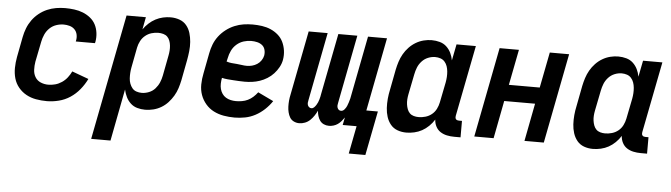

<svg xmlns="http://www.w3.org/2000/svg" viewBox="-47 -730 3944 1128"><g transform="rotate(5 1925.0 -166.0)"><path d="M237 12Q204 12 173 6.5Q142 1 115.5 -13.5Q89 -28 69.5 -51.5Q50 -75 41.5 -104.5Q33 -134 33.5 -166.5Q34 -199 40 -231L63 -351Q68 -377 78 -403Q88 -429 104.5 -452Q121 -475 143.5 -493Q166 -511 191.5 -522Q217 -533 244 -537.5Q271 -542 297 -542Q324 -542 351 -538.5Q378 -535 402 -525.5Q426 -516 446 -500Q466 -484 477.5 -462Q489 -440 492.5 -413Q496 -386 491 -359L489 -352H376L377 -356Q381 -374 377.5 -392Q374 -410 362 -422.5Q350 -435 332.5 -440Q315 -445 297 -445Q275 -445 253 -437.5Q231 -430 214 -413.5Q197 -397 187.5 -375.5Q178 -354 174 -333L150 -213Q146 -189 147 -165Q148 -141 159.5 -122Q171 -103 192 -94Q213 -85 237 -85Q257 -85 277.5 -90.5Q298 -96 316.5 -108.5Q335 -121 348.5 -138.5Q362 -156 371 -175L469 -139Q453 -106 429 -76.5Q405 -47 374 -26.5Q343 -6 307 3Q271 12 237 12Z M516 210 660 -530H774L760 -457Q774 -477 792 -493.5Q810 -510 831 -521Q852 -532 874.5 -537Q897 -542 919 -542Q947 -542 972 -533Q997 -524 1013 -504.5Q1029 -485 1036.5 -460Q1044 -435 1046 -408Q1048 -381 1045 -353.5Q1042 -326 1037 -299L1014 -179Q1009 -155 1001.5 -131.5Q994 -108 981 -86Q968 -64 950.5 -45Q933 -26 911 -13Q889 0 864.5 6Q840 12 817 12Q792 12 769.5 5.5Q747 -1 730.5 -16.5Q714 -32 704 -52.5Q694 -73 689 -96L630 210ZM788 -85Q809 -85 830.5 -93.5Q852 -102 867 -119Q882 -136 890.5 -156Q899 -176 903 -197L926 -317Q929 -332 930 -347Q931 -362 929.5 -376.5Q928 -391 923 -404.5Q918 -418 908.5 -427.5Q899 -437 884.5 -441Q870 -445 855 -445Q835 -445 815 -439Q795 -433 778.5 -419.5Q762 -406 752 -387Q742 -368 738 -348L715 -228Q712 -212 711 -195.5Q710 -179 711 -163Q712 -147 717.5 -132.5Q723 -118 732.5 -106.5Q742 -95 757 -90Q772 -85 788 -85Z M1344 12Q1311 12 1279.5 6.5Q1248 1 1220.5 -13Q1193 -27 1173 -50.5Q1153 -74 1142.5 -103Q1132 -132 1132.5 -165Q1133 -198 1140 -231L1163 -351Q1168 -378 1178 -404Q1188 -430 1205.5 -453Q1223 -476 1246.5 -494Q1270 -512 1296.5 -523Q1323 -534 1349.5 -538Q1376 -542 1403 -542Q1431 -542 1458.5 -538Q1486 -534 1510 -523.5Q1534 -513 1553.5 -496Q1573 -479 1584 -456Q1595 -433 1599 -406Q1603 -379 1598 -350Q1594 -328 1582.5 -307Q1571 -286 1554.5 -268Q1538 -250 1517 -237Q1496 -224 1474 -216.5Q1452 -209 1429.5 -206Q1407 -203 1385 -203Q1368 -203 1351.5 -204Q1335 -205 1317.5 -206Q1300 -207 1283.5 -208.5Q1267 -210 1250 -214V-213Q1247 -196 1246.5 -179.5Q1246 -163 1250 -148Q1254 -133 1262.5 -120.5Q1271 -108 1284 -100Q1297 -92 1312.5 -88.5Q1328 -85 1344 -85Q1361 -85 1379 -88Q1397 -91 1413.5 -99Q1430 -107 1444 -119.5Q1458 -132 1470 -148L1562 -104Q1544 -77 1519.5 -54Q1495 -31 1466 -15.5Q1437 0 1405.5 6Q1374 12 1344 12ZM1390 -297Q1405 -297 1420.5 -301Q1436 -305 1450 -314Q1464 -323 1473.5 -337Q1483 -351 1486 -366Q1489 -384 1484.5 -400.5Q1480 -417 1467.5 -427Q1455 -437 1438 -441Q1421 -445 1403 -445Q1381 -445 1358.5 -438Q1336 -431 1317.5 -415Q1299 -399 1288.5 -377Q1278 -355 1274 -333L1269 -312Q1284 -307 1299 -305.5Q1314 -304 1329.5 -303Q1345 -302 1359.5 -299.5Q1374 -297 1390 -297Z M2031 164 2063 0H1981L1990 -45Q1982 -34 1973 -23Q1964 -12 1952.5 -4Q1941 4 1927.5 8Q1914 12 1901 12Q1884 12 1870 5.5Q1856 -1 1847.5 -13Q1839 -25 1834.5 -40Q1830 -55 1829 -71Q1822 -56 1812 -41Q1802 -26 1789 -13.5Q1776 -1 1759 5.5Q1742 12 1726 12Q1708 12 1693 4.5Q1678 -3 1670 -16.5Q1662 -30 1658 -46.5Q1654 -63 1653.5 -80Q1653 -97 1654.5 -114.5Q1656 -132 1660 -150L1734 -530H1846L1768 -128Q1766 -120 1765.5 -112.5Q1765 -105 1767.5 -98Q1770 -91 1776 -86.5Q1782 -82 1789 -82Q1798 -82 1805 -89Q1812 -96 1817 -104Q1822 -112 1825.5 -120Q1829 -128 1831.5 -137Q1834 -146 1836 -154.5Q1838 -163 1839 -171L1909 -530H2021L1943 -128Q1941 -120 1940.5 -112.5Q1940 -105 1942.5 -98Q1945 -91 1950.5 -86.5Q1956 -82 1964 -82Q1975 -82 1984 -92.5Q1993 -103 1997.5 -114Q2002 -125 2005.5 -136Q2009 -147 2012 -159L2084 -530H2196L2112 -97H2180L2129 164Z M2357 12Q2329 12 2304.5 3Q2280 -6 2264 -25.5Q2248 -45 2240 -70Q2232 -95 2230.5 -122Q2229 -149 2231.5 -176.5Q2234 -204 2240 -231L2263 -351Q2268 -375 2275.5 -398.5Q2283 -422 2295.5 -444Q2308 -466 2326 -485Q2344 -504 2366 -517Q2388 -530 2412 -536Q2436 -542 2459 -542Q2484 -542 2507 -535.5Q2530 -529 2546.5 -513.5Q2563 -498 2573 -477.5Q2583 -457 2587 -434L2606 -530H2720L2638 -111Q2637 -106 2637.5 -101Q2638 -96 2641 -92Q2644 -88 2649 -86.5Q2654 -85 2659 -85H2677V12H2640Q2617 12 2596 7.5Q2575 3 2558 -8Q2541 -19 2531 -38Q2521 -57 2520 -79Q2507 -58 2488.5 -40Q2470 -22 2449 -10.5Q2428 1 2404 6.5Q2380 12 2357 12ZM2421 -85Q2441 -85 2461.5 -91Q2482 -97 2498.5 -110.5Q2515 -124 2524.5 -143Q2534 -162 2538 -182L2562 -302Q2565 -318 2566 -334.5Q2567 -351 2565.5 -367Q2564 -383 2559 -397.5Q2554 -412 2544 -423.5Q2534 -435 2519 -440Q2504 -445 2488 -445Q2467 -445 2446 -436.5Q2425 -428 2409.5 -411Q2394 -394 2386 -374Q2378 -354 2374 -333L2350 -213Q2347 -198 2346 -183Q2345 -168 2347 -153.5Q2349 -139 2354 -125.5Q2359 -112 2368.5 -102.5Q2378 -93 2392 -89Q2406 -85 2421 -85Z M2757 0 2860 -530H2974L2933 -320H3115L3156 -530H3270L3167 0H3053L3096 -223H2914L2871 0Z M3457 12Q3429 12 3404.5 3Q3380 -6 3364 -25.5Q3348 -45 3340 -70Q3332 -95 3330.5 -122Q3329 -149 3331.5 -176.5Q3334 -204 3340 -231L3363 -351Q3368 -375 3375.5 -398.5Q3383 -422 3395.5 -444Q3408 -466 3426 -485Q3444 -504 3466 -517Q3488 -530 3512 -536Q3536 -542 3559 -542Q3584 -542 3607 -535.5Q3630 -529 3646.5 -513.5Q3663 -498 3673 -477.5Q3683 -457 3687 -434L3706 -530H3820L3738 -111Q3737 -106 3737.5 -101Q3738 -96 3741 -92Q3744 -88 3749 -86.5Q3754 -85 3759 -85H3777V12H3740Q3717 12 3696 7.5Q3675 3 3658 -8Q3641 -19 3631 -38Q3621 -57 3620 -79Q3607 -58 3588.5 -40Q3570 -22 3549 -10.5Q3528 1 3504 6.5Q3480 12 3457 12ZM3521 -85Q3541 -85 3561.5 -91Q3582 -97 3598.5 -110.5Q3615 -124 3624.5 -143Q3634 -162 3638 -182L3662 -302Q3665 -318 3666 -334.5Q3667 -351 3665.5 -367Q3664 -383 3659 -397.5Q3654 -412 3644 -423.5Q3634 -435 3619 -440Q3604 -445 3588 -445Q3567 -445 3546 -436.5Q3525 -428 3509.5 -411Q3494 -394 3486 -374Q3478 -354 3474 -333L3450 -213Q3447 -198 3446 -183Q3445 -168 3447 -153.5Q3449 -139 3454 -125.5Q3459 -112 3468.5 -102.5Q3478 -93 3492 -89Q3506 -85 3521 -85Z"/></g></svg>

Font: Lode
Style: Bold Italic
Weight: 700
Italic angle: -11°
Monospace: yes
Designer: Belleve Invis
Foundry: Belleve Invis
Version: Version 29.2.0; ttfautohint (v1.8.3)